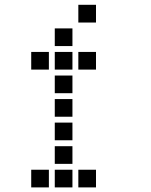

<svg xmlns="http://www.w3.org/2000/svg" viewBox="-20 -808 640 815"><path d="M313.5 -787.5Q312.5 -787.5 312.5 -787.5Q312.5 -787.5 312.5 -786.5V-713.5Q312.5 -712.5 312.5 -712.5Q312.5 -712.5 313.5 -712.5H386.5Q387.5 -712.5 387.5 -712.5Q387.5 -712.5 387.5 -713.5V-786.5Q387.5 -787.5 387.5 -787.5Q387.5 -787.5 386.5 -787.5ZM213.5 -687.5Q212.5 -687.5 212.5 -687.5Q212.5 -687.5 212.5 -686.5V-613.5Q212.5 -612.5 212.5 -612.5Q212.5 -612.5 213.5 -612.5H286.5Q287.5 -612.5 287.5 -612.5Q287.5 -612.5 287.5 -613.5V-686.5Q287.5 -687.5 287.5 -687.5Q287.5 -687.5 286.5 -687.5ZM113.5 -587.5Q112.5 -587.5 112.5 -587.5Q112.5 -587.5 112.5 -586.5V-513.5Q112.5 -512.5 112.5 -512.5Q112.5 -512.5 113.5 -512.5H186.5Q187.5 -512.5 187.5 -512.5Q187.5 -512.5 187.5 -513.5V-586.5Q187.5 -587.5 187.5 -587.5Q187.5 -587.5 186.5 -587.5ZM213.5 -587.5Q212.5 -587.5 212.5 -587.5Q212.5 -587.5 212.5 -586.5V-513.5Q212.5 -512.5 212.5 -512.5Q212.5 -512.5 213.5 -512.5H286.5Q287.5 -512.5 287.5 -512.5Q287.5 -512.5 287.5 -513.5V-586.5Q287.5 -587.5 287.5 -587.5Q287.5 -587.5 286.5 -587.5ZM313.5 -587.5Q312.5 -587.5 312.5 -587.5Q312.5 -587.5 312.5 -586.5V-513.5Q312.5 -512.5 312.5 -512.5Q312.5 -512.5 313.5 -512.5H386.5Q387.5 -512.5 387.5 -512.5Q387.5 -512.5 387.5 -513.5V-586.5Q387.5 -587.5 387.5 -587.5Q387.5 -587.5 386.5 -587.5ZM213.5 -487.5Q212.5 -487.5 212.5 -487.5Q212.5 -487.5 212.5 -486.5V-413.5Q212.5 -412.5 212.5 -412.5Q212.5 -412.5 213.5 -412.5H286.5Q287.5 -412.5 287.5 -412.5Q287.5 -412.5 287.5 -413.5V-486.5Q287.5 -487.5 287.5 -487.5Q287.5 -487.5 286.5 -487.5ZM213.5 -387.5Q212.5 -387.5 212.5 -387.5Q212.5 -387.5 212.5 -386.5V-313.5Q212.5 -312.5 212.5 -312.5Q212.5 -312.5 213.5 -312.5H286.5Q287.5 -312.5 287.5 -312.5Q287.5 -312.5 287.5 -313.5V-386.5Q287.5 -387.5 287.5 -387.5Q287.5 -387.5 286.5 -387.5ZM213.5 -287.5Q212.5 -287.5 212.5 -287.5Q212.5 -287.5 212.5 -286.5V-213.5Q212.5 -212.5 212.5 -212.5Q212.5 -212.5 213.5 -212.5H286.5Q287.5 -212.5 287.5 -212.5Q287.5 -212.5 287.5 -213.5V-286.5Q287.5 -287.5 287.5 -287.5Q287.5 -287.5 286.5 -287.5ZM213.5 -187.5Q212.5 -187.5 212.5 -187.5Q212.5 -187.5 212.5 -186.5V-113.5Q212.5 -112.5 212.5 -112.5Q212.5 -112.5 213.5 -112.5H286.5Q287.5 -112.5 287.5 -112.5Q287.5 -112.5 287.5 -113.5V-186.5Q287.5 -187.5 287.5 -187.5Q287.5 -187.5 286.5 -187.5ZM113.5 -87.5Q112.5 -87.5 112.5 -87.5Q112.5 -87.5 112.5 -86.5V-13.5Q112.5 -12.5 112.5 -12.5Q112.5 -12.5 113.5 -12.5H186.5Q187.5 -12.5 187.5 -12.5Q187.5 -12.5 187.5 -13.5V-86.5Q187.5 -87.5 187.5 -87.5Q187.5 -87.5 186.5 -87.5ZM213.5 -87.5Q212.5 -87.5 212.5 -87.5Q212.5 -87.5 212.5 -86.5V-13.5Q212.5 -12.5 212.5 -12.5Q212.5 -12.5 213.5 -12.5H286.5Q287.5 -12.5 287.5 -12.5Q287.5 -12.5 287.5 -13.5V-86.5Q287.5 -87.5 287.5 -87.5Q287.5 -87.5 286.5 -87.5ZM313.5 -87.5Q312.5 -87.5 312.5 -87.5Q312.5 -87.5 312.5 -86.5V-13.5Q312.5 -12.5 312.5 -12.5Q312.5 -12.5 313.5 -12.5H386.5Q387.5 -12.5 387.5 -12.5Q387.5 -12.5 387.5 -13.5V-86.5Q387.5 -87.5 387.5 -87.5Q387.5 -87.5 386.5 -87.5Z"/></svg>

Font: Doto Black
Style: Regular
Weight: 900
Monospace: yes
Version: Version 1.000